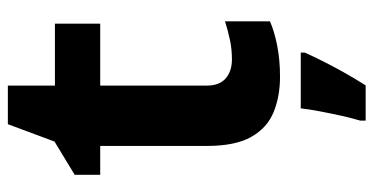

<svg xmlns="http://www.w3.org/2000/svg" viewBox="-244 -458 923 474"><g transform="rotate(-90 217.0 -220.5)"><path d="M308.1 -108.9Q332.5 -108.9 355.7 -113.8Q378.9 -118.7 401.9 -126V-15.1Q377.9 -4.4 342.5 2.7Q307.1 9.8 265.1 9.8Q216.3 9.8 177.5 -6.1Q138.7 -22 116.5 -61.3Q94.2 -100.6 94.2 -170.9V-434.1H22.9V-497.1L105 -546.9L147.9 -662.1H243.2V-545.9H396V-434.1H243.2V-170.9Q243.2 -139.6 261 -124.3Q278.8 -108.9 308.1 -108.9ZM324.7 61V70.8Q314.9 92.8 302.5 117.4Q290 142.1 275.4 168.2Q260.7 194.3 243.7 221.2H156.7V208Q162.6 188.5 168.5 162.4Q174.3 136.2 179.4 109.4Q184.6 82.5 187 61Z"/></g></svg>

Font: Wonky
Style: Regular
Weight: 400
Designer: Monotype Design Team
Foundry: Monotype Imaging Inc.
Version: Version 3.000